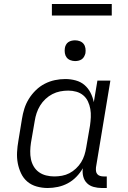

<svg xmlns="http://www.w3.org/2000/svg" viewBox="-20 -934 640 962"><path d="M219 8Q191 8 164 0.5Q137 -7 117 -24Q97 -41 85.5 -65.5Q74 -90 69 -116.5Q64 -143 65.5 -171.5Q67 -200 72 -228L90 -338Q94 -364 102 -389.5Q110 -415 124.5 -438.5Q139 -462 159.5 -482Q180 -502 204.5 -514.5Q229 -527 255 -532.5Q281 -538 307 -538Q334 -538 359.5 -531Q385 -524 403.5 -508Q422 -492 433.5 -469.5Q445 -447 450 -422L468 -530H533L461 -96Q460 -86 461 -77Q462 -68 467.5 -61.5Q473 -55 481.5 -52.5Q490 -50 499 -50H515V8H490Q469 8 449 2.5Q429 -3 415.5 -16.5Q402 -30 397 -50Q392 -70 395 -91Q382 -68 362.5 -48Q343 -28 319.5 -15.5Q296 -3 270 2.5Q244 8 219 8ZM252 -50Q271 -50 290.5 -53.5Q310 -57 327.5 -66Q345 -75 360.5 -89.5Q376 -104 386.5 -121Q397 -138 403 -157Q409 -176 412 -195L431 -305Q434 -326 435 -347Q436 -368 432.5 -388Q429 -408 420.5 -426Q412 -444 397 -456.5Q382 -469 362.5 -474.5Q343 -480 322 -480Q301 -480 281 -476Q261 -472 242.5 -462.5Q224 -453 208 -438Q192 -423 181 -405Q170 -387 163.5 -367.5Q157 -348 154 -328L135 -218Q132 -198 131.5 -177Q131 -156 135 -136.5Q139 -117 149 -100Q159 -83 175 -71.5Q191 -60 211 -55Q231 -50 252 -50ZM356 -628Q344 -628 332.5 -632.5Q321 -637 314 -646Q307 -655 305 -667.5Q303 -680 305 -693Q306 -701 310.5 -709.5Q315 -718 322.5 -723Q330 -728 339 -730Q348 -732 356 -732Q369 -732 380.5 -727.5Q392 -723 399 -714Q406 -705 408 -692.5Q410 -680 408 -667Q406 -659 401.5 -650.5Q397 -642 389.5 -637Q382 -632 373.5 -630Q365 -628 356 -628ZM240 -856V-914H540V-856Z"/></svg>

Font: Iosevka Curly Slab LtEx
Style: Italic
Weight: 300
Width: 7
Italic angle: -9°
Monospace: yes
Designer: Belleve Invis
Foundry: Belleve Invis
Version: Version 11.1.0; ttfautohint (v1.8.3)